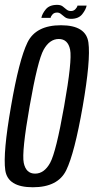

<svg xmlns="http://www.w3.org/2000/svg" viewBox="-20 -786 395 810"><path d="M118.5 4Q12.5 4 2.2 -68.2Q-8 -140.5 26.5 -337.5Q60.5 -534.5 96 -607Q131.5 -679.5 237.2 -679.5Q343 -679.5 353 -606.5Q363 -533.5 329 -337.5Q294.5 -140 259.5 -68Q224.5 4 118.5 4ZM128 -53.5Q166.5 -53.5 191.5 -99Q216.5 -144.5 250.5 -337.5Q285 -531.5 275.8 -576.5Q266.5 -621.5 228 -621.5Q189.5 -621.5 164.2 -576.5Q139 -531.5 105 -337.5Q71 -144.5 80.2 -99Q89.5 -53.5 128 -53.5ZM279.5 -706.5Q264 -706.5 254.5 -713.2Q245 -720 237.8 -726.5Q230.5 -733 221 -733Q208.5 -733 201.5 -725.2Q194.5 -717.5 193.5 -710.5H154.5Q157.5 -727.5 173 -746.5Q188.5 -765.5 221 -765.5Q236 -765.5 244.5 -759Q253 -752.5 260.5 -746Q268 -739.5 279.5 -739.5Q290.5 -739.5 298 -747.2Q305.5 -755 307 -762.5H345.5Q342.5 -746 327 -726.2Q311.5 -706.5 279.5 -706.5Z"/></svg>

Font: Anybody Condensed Regular
Style: Italic
Weight: 400
Width: 3
Italic angle: -10°
Designer: Tyler Finck
Foundry: Etcetera Type Company
Version: Version 1.010; ttfautohint (v1.8.3) -l 8 -r 50 -G 200 -x 14 